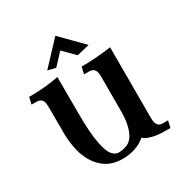

<svg xmlns="http://www.w3.org/2000/svg" viewBox="-144 -696 780 819"><g transform="rotate(-30 246.0 -286.5)"><path d="M229 12.7Q172.9 12.7 136.2 -17.6Q67.9 -74.2 64.9 -203.1Q64.5 -208 64.5 -336.4Q64.5 -358.4 59.1 -368.7Q50.8 -382.3 30.8 -382.3H6.3L14.2 -416Q95.2 -416 160.6 -429.2L161.1 -252.4Q161.1 -155.3 170.7 -105Q180.2 -54.7 194.8 -37.1Q209.5 -19.5 224.6 -19.5H227.5Q243.7 -19.5 260.7 -24.9Q290.5 -32.2 306.6 -69.3Q322.8 -106.4 323.2 -162.6V-336.4Q323.2 -358.4 317.4 -368.7Q309.1 -382.3 289.6 -382.3H264.6L272.5 -416Q344.7 -416 418.9 -426.8V-79.1Q418.9 -57.1 424.6 -47.6Q430.2 -38.1 437.3 -35.6Q444.3 -33.2 452.6 -33.2H477.1L469.7 0.5Q444.8 0.5 420.9 -0.7Q397 -2 374.5 -8.8Q352.1 -15.6 342.3 -25.9Q295.9 12.7 229 12.7ZM282.2 -466.3 228 -521 176.3 -465.8 137.2 -475.1 241.2 -585.9 344.7 -481Z"/></g></svg>

Font: Quaaykop
Style: Medium
Weight: 500
Designer: Tup Wanders
Foundry: Free font, DO NOT SELL
Version: Version 1.00;July 31, 2023;FontCreator 11.5.0.2430 64-bit